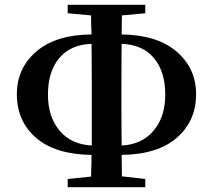

<svg xmlns="http://www.w3.org/2000/svg" viewBox="-20 -773 884 797"><path d="M361 -346V-395Q361 -525 360 -591Q273 -588 226 -532Q179 -476 179 -380Q179 -288 227.5 -230.5Q276 -173 361 -169ZM484 -395V-346Q484 -229 485 -169Q569 -173 617.5 -230.5Q666 -288 666 -380Q666 -476 619 -532Q572 -588 485 -591Q484 -526 484 -395ZM486 -709 485 -630Q633 -628 713.5 -558.5Q794 -489 794 -382Q794 -271 714.5 -201.5Q635 -132 485 -130L486 -41L583 -30V4H261V-30L358 -40Q360 -100 360 -130Q209 -132 129.5 -201Q50 -270 50 -382Q50 -490 131 -559.5Q212 -629 360 -630Q359 -643 358.5 -669.5Q358 -696 358 -709L261 -718V-753H583V-718Z"/></svg>

Font: Swei Spring CJKtc
Style: Bold
Weight: 700
Version: Version 1.021